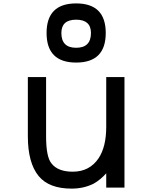

<svg xmlns="http://www.w3.org/2000/svg" viewBox="-20 -1115 905 1141"><path d="M344.7 -918.9Q344.7 -998 432.6 -998Q520.5 -998 520.5 -918.9Q520.5 -831.1 432.6 -831.1Q344.7 -831.1 344.7 -918.9ZM256.8 -918.9Q256.8 -743.2 432.6 -743.2Q608.4 -743.2 608.4 -918.9Q608.4 -1094.7 432.6 -1094.7Q256.8 -1094.7 256.8 -918.9ZM611.3 -85V0H719.7V-657.2H611.3V-361.3Q611.3 -242.2 565.4 -173.8Q511.7 -94.7 412.1 -94.7Q324.2 -94.7 286.1 -143.6Q253.9 -181.6 253.9 -305.7V-657.2H145.5V-305.7Q145.5 -146.5 210 -68.4Q271.5 5.9 405.3 5.9Q477.5 5.9 536.1 -23.4Q576.2 -45.9 611.3 -85Z"/></svg>

Font: OCR-B
Style: Regular
Weight: 400
Version: 1.1